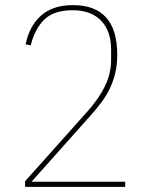

<svg xmlns="http://www.w3.org/2000/svg" viewBox="-20 -730 580 750"><path d="M469 0H78V-22L321 -294Q365 -343 389.5 -392.5Q414 -442 414 -496V-538Q414 -571 405 -598.5Q396 -626 377.5 -646.5Q359 -667 331 -678.5Q303 -690 264 -690Q190 -690 153 -653.5Q116 -617 100 -553L80 -557Q87 -591 101.5 -619Q116 -647 138.5 -667.5Q161 -688 192 -699Q223 -710 265 -710Q438 -710 438 -516Q438 -479 431 -448Q424 -417 411 -388.5Q398 -360 378.5 -333.5Q359 -307 334 -279L103 -20H469Z"/></svg>

Font: IBM Plex Sans Condensed Thin
Style: Regular
Weight: 100
Width: 3
Designer: Mike Abbink, Paul van der Laan, Pieter van Rosmalen
Foundry: Bold Monday
Version: Version 1.3